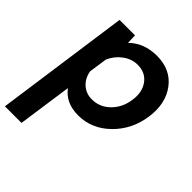

<svg xmlns="http://www.w3.org/2000/svg" viewBox="-262 -695 1098 1098"><g transform="rotate(45 287.0 -145.5)"><path d="M371.1 -555.2Q481.9 -555.2 541.5 -476.1Q601.1 -397 584 -277.1Q566.9 -157.2 484.4 -76.2Q401.9 4.9 292 4.9Q192.9 4.9 141.1 -64L94.2 264.2H-40L74.2 -548.8H199.2L201.2 -490.2Q267.1 -555.2 371.1 -555.2ZM283.2 -115.2Q347.2 -115.2 393.6 -161.6Q439.9 -208 449.2 -276.9Q460.4 -346.7 426.8 -393.8Q393.1 -440.9 329.1 -440.9Q282.2 -440.9 241.2 -410.9Q200.2 -380.9 179.2 -333L163.1 -222.2Q170.9 -174.3 203.6 -144.8Q236.3 -115.2 283.2 -115.2Z"/></g></svg>

Font: Oakes Grotesk
Style: SemiBold Italic
Weight: 600
Designer: Samuel Oakes
Foundry: Samuel Oakes
Version: Version 1.0 | wf-rip DC20170320